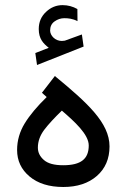

<svg xmlns="http://www.w3.org/2000/svg" viewBox="-20 -749 506 767"><path d="M121.1 -537.1 127.9 -489.3 314 -563 307.1 -611.3 242.7 -587.9C240.7 -587.4 239.3 -586.4 237.8 -586.4C233.9 -585.9 230 -585.4 226.6 -585.4C200.7 -585.4 180.7 -606.4 180.2 -626.5C180.2 -642.6 186 -655.3 198.2 -663.6C210 -671.9 222.7 -676.3 236.8 -676.3C252 -676.3 269.5 -674.8 289.6 -664.6L289.1 -712.9C271 -723.1 251.5 -728.5 230 -728.5C205.1 -728.5 183.1 -719.7 164.1 -701.7C144.5 -683.6 134.8 -660.6 134.8 -632.8C134.8 -594.2 152.8 -575.2 174.8 -558.1ZM166.5 -361.3C127.9 -323.7 98.6 -288.6 78.6 -255.9C58.6 -223.1 48.3 -187.5 48.3 -149.9C48.3 -106.9 64.9 -71.8 98.1 -43.9C131.3 -16.1 176.3 -2 232.9 -2C288.1 -2 333 -16.6 366.7 -45.9C400.4 -75.2 417.5 -114.7 417.5 -164.1C417.5 -258.8 328.1 -338.9 199.2 -445.3L147.5 -378.4ZM334.5 -168C334.5 -114.7 304.2 -88.9 232.4 -88.9C196.8 -88.9 171.4 -95.7 155.3 -109.9C139.2 -124 131.3 -140.1 131.3 -159.2C131.3 -184.1 139.6 -207.5 156.7 -230.5C173.8 -252.9 197.3 -278.3 227.1 -307.1C277.3 -263.7 334.5 -212.4 334.5 -168Z"/></svg>

Font: Vazirmatn
Style: Regular
Weight: 400
Designer: Saber Rastikerdar
Foundry: Saber Rastikerdar
Version: Version 33.003